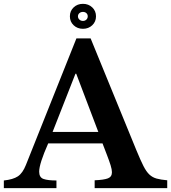

<svg xmlns="http://www.w3.org/2000/svg" viewBox="-33 -980 891 1000"><path d="M-13 0V-40Q35 -45 60 -61.5Q85 -78 102 -121L365 -780H439L678 -196Q699 -145 714 -115.5Q729 -86 745 -71Q761 -56 782.5 -50Q804 -44 838 -41V0H460V-41Q508 -43 529 -51Q550 -59 550 -83Q550 -97 543 -119.5Q536 -142 524 -173L501 -233H218Q171 -127 171 -86Q171 -56 193.5 -48Q216 -40 261 -40V0ZM241 -293H479L364 -596H360ZM331 -895Q331 -923 350.5 -941.5Q370 -960 399 -960Q428 -960 447.5 -941.5Q467 -923 467 -895Q467 -867 447.5 -848.5Q428 -830 399 -830Q370 -830 350.5 -848.5Q331 -867 331 -895ZM373 -895Q373 -885 380.5 -878Q388 -871 399 -871Q410 -871 417 -878Q424 -885 424 -895Q424 -905 417 -911.5Q410 -918 399 -918Q388 -918 380.5 -911.5Q373 -905 373 -895Z"/></svg>

Font: Libre Baskerville
Style: Bold
Weight: 700
Designer: Pablo Impallari, Rodrigo Fuenzalida
Foundry: Pablo Impallari, Rodrigo Fuenzalida
Version: Version 1.051; ttfautohint (v1.8.4.7-5d5b)